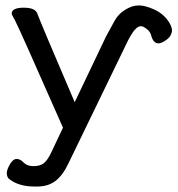

<svg xmlns="http://www.w3.org/2000/svg" viewBox="-20 -514 651 704"><path d="M116.2 169.9H106Q46.9 169.9 12.2 141.1Q4.9 133.8 4.9 120.8Q4.9 107.9 16.4 88.4Q27.8 68.8 41 68.8Q54.2 68.8 66.7 82Q79.1 95.2 103 95.2Q127 95.2 140.9 84.2Q154.8 73.2 168.9 43L210.9 -45.9Q47.9 -416 34.2 -440.9Q22.9 -460 22.9 -463.9Q22.9 -485.8 66.9 -485.8Q107.9 -485.8 116.2 -465.8Q127 -435.1 253.9 -139.2L369.1 -380.9L400.9 -439Q420.9 -474.1 463.9 -490.2Q476.1 -494.1 490.2 -494.1Q511.2 -494.1 543.7 -480Q576.2 -465.8 596.2 -438Q610.8 -417 610.8 -401.9Q610.8 -396 606 -385.5Q601.1 -375 585.9 -365Q570.8 -355 561 -355Q543 -355 535.2 -380.9Q530.8 -403.8 502.9 -417L496.1 -418Q476.1 -418 449.2 -365.2L231 85Q210.9 127.9 184.1 148.9Q157.2 169.9 116.2 169.9Z"/></svg>

Font: LXGW WenKai Screen
Style: Regular
Weight: 400
Designer: LXGW / Fontworks Inc.
Foundry: LXGW / Fontworks Inc.
Version: Version 1.510;January 18,2025